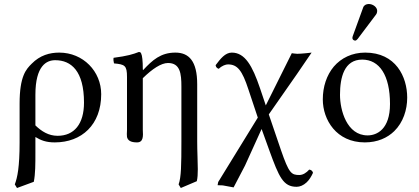

<svg xmlns="http://www.w3.org/2000/svg" viewBox="-20 -702 2097 960"><path d="M149 207C157 167 157 119 157 61V-17C185 0 211 10 254 10C388 10 486 -78 486 -231C486 -345 396 -439 276 -439C229 -439 180 -426 138 -383C111 -356 78 -322 78 -184V10C78 134 67 186 54 220L65 238ZM400 -189C400 -82 351 -23 268 -23C223 -23 188 -45 157 -75V-228C157 -374 213 -401 256 -401C336 -401 400 -347 400 -189Z M694 -358C694 -398 691 -424 686 -434C684 -439 682 -442 674 -442C646 -431 617 -422 548 -413C546 -407 548 -391 550 -385C604 -380 615 -375 615 -317V-72C615 -66 615 -59 615 -52C614 -38 614 -24 615 -17C619 0 633 10 665 10C697 10 696 -21 694 -53C694 -60 694 -66 694 -72V-311C742 -358 786 -387 820 -387C881 -387 887 -334 887 -269V6C887 120 886 186 873 220L884 238L964 204C968 188 969 168 969 144C969 105 966 57 966 6V-281C966 -396 925 -439 857 -439C783 -439 742 -401 696 -352C695 -350 694 -353 694 -358Z M1222 -255 1269 -114 1071 208 1068 224 1094 225 1148 235 1205 126 1288 -57 1327 51C1375 183 1396 232 1463 232C1479 232 1497 225 1513 210C1526 198 1537 180 1545 162C1543 154 1537 147 1526 146C1513 161 1495 173 1477 173C1437 173 1425 165 1385 49L1324 -130L1465 -332L1538 -439C1538 -439 1490 -433 1466 -433C1459 -433 1439 -436 1439 -436L1309 -175L1280 -261C1242 -373 1205 -439 1139 -439C1106 -439 1082 -408 1058 -376C1060 -364 1067 -360 1074 -358C1090 -374 1109 -380 1120 -380C1167 -380 1191 -350 1222 -255Z M1594 -205C1594 -103 1662 10 1804 10C1868 10 1917 -13 1951 -46C1996 -90 2016 -153 2016 -214C2016 -318 1959 -439 1806 -439C1740 -439 1686 -412 1649 -369C1613 -326 1594 -268 1594 -205ZM1791 -404C1877 -404 1930 -326 1930 -182C1930 -56 1865 -25 1818 -25C1714 -25 1680 -151 1680 -228C1680 -315 1701 -404 1791 -404ZM1824 -682C1811 -682 1800 -676 1796 -665L1744 -522C1743 -519 1742 -515 1742 -512C1742 -505 1748 -499 1756 -499C1760 -499 1765 -503 1768 -507L1860 -629C1864 -634 1866 -642 1866 -647C1866 -667 1844 -682 1824 -682Z"/></svg>

Font: Libertinus Serif
Style: Regular
Weight: 400
Designer: Philipp H. Poll, Khaled Hosny
Foundry: Caleb Maclennan
Version: Version 7.050;RELEASE